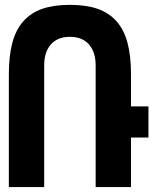

<svg xmlns="http://www.w3.org/2000/svg" viewBox="-20 -763 642 783"><path d="M16.1 -460Q16.1 -535.2 30.3 -588.4Q44.4 -641.6 75.2 -676.3Q106 -710.9 152.6 -727.1Q199.2 -743.2 265.1 -743.2Q331.1 -743.2 377.7 -727.1Q424.3 -710.9 455.1 -676.3Q485.8 -641.6 500 -588.4Q514.2 -535.2 514.2 -460V-329.1H585.4V-202.1H514.2V0H370.1V-496.1Q370.1 -550.8 342.8 -581.8Q315.4 -612.8 265.1 -612.8Q214.8 -612.8 187.5 -581.8Q160.2 -550.8 160.2 -496.1V0H16.1Z"/></svg>

Font: Hack
Style: Bold
Weight: 700
Monospace: yes
Designer: Christopher Simpkins
Foundry: Christopher Simpkins
Version: Version 2.017